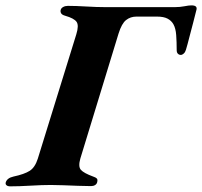

<svg xmlns="http://www.w3.org/2000/svg" viewBox="-63 -676 736 700"><path d="M-27.2 3.4Q-34.2 3.4 -39 -0.4Q-43.8 -4.1 -42.1 -10.9Q-37.2 -27 -14.3 -32.2Q25.9 -40.8 45.3 -53.2Q64.6 -65.5 74.8 -97.4L215.1 -550.6Q225.3 -583.4 216.2 -596.3Q207.2 -609.3 174.2 -618.7Q163.3 -621.7 159.9 -627.5Q156.6 -633.4 158.2 -639.5Q159.8 -646.4 167.3 -650.5Q174.7 -654.6 184.3 -654.6Q213.3 -654.6 251.7 -652.3Q290.2 -650 320.3 -650H574.9Q593.2 -650 609.4 -653.2Q625.7 -656.4 634.6 -656.4Q646 -656.4 650.6 -652.6Q655.1 -648.7 653.5 -641.4Q648.6 -620.7 641.4 -593.8Q634.1 -566.9 627.4 -540.5Q620.8 -514.1 614.9 -494.5Q612.3 -485.6 606.8 -480.7Q601.3 -475.8 596.3 -475.8Q589.7 -475.8 585.4 -480.3Q581.2 -484.8 581.2 -493.1Q581.2 -522.9 579.4 -547.9Q577.6 -572.9 569.1 -587.8Q561.8 -600.7 547.8 -608.1Q533.7 -615.5 509.3 -615.5H434.5Q412.7 -615.5 396.7 -602.9Q380.6 -590.3 369.2 -553.6L229.9 -98Q221.5 -68.7 231.9 -56.8Q242.3 -44.9 276.9 -32.2Q286.2 -29.2 290 -25.2Q293.7 -21.2 291.3 -11.7Q289.6 -4.9 283.5 -1.2Q277.4 2.5 268.7 2.5Q246.9 2.5 220.4 1.4Q193.9 0.4 168.4 -0.6Q142.9 -1.6 122.3 -1.6Q90.5 -1.6 48.6 0.9Q6.7 3.4 -27.2 3.4Z"/></svg>

Font: EB Garamond
Style: Italic
Weight: 400
Italic angle: -17.2°
Designer: Georg Duffner and Octavio Pardo
Foundry: Georg Duffner
Version: Version 1.001